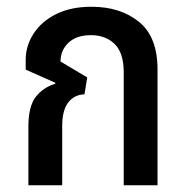

<svg xmlns="http://www.w3.org/2000/svg" viewBox="-20 -548 553 568"><path d="M64 0V-173Q64 -233 85.5 -261Q107 -289 143 -300L144 -303L56 -342V-371Q56 -412 79 -448Q102 -484 145.5 -506Q189 -528 251 -528Q336 -528 391 -483.5Q446 -439 446 -343V0H346V-334Q346 -392 319 -418Q292 -444 249 -444Q206 -444 182.5 -421.5Q159 -399 159 -366L238 -319L230 -269Q200 -268 182 -245Q164 -222 164 -175V0Z"/></svg>

Font: Noto Sans Thai UI Cond Med
Style: Regular
Weight: 500
Width: 3
Designer: Monotype Design Team
Foundry: Monotype Imaging Inc.
Version: Version 2.000; ttfautohint (v1.8.4.7-5d5b)